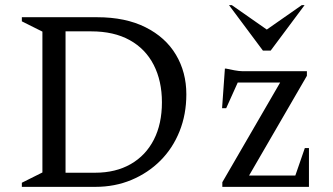

<svg xmlns="http://www.w3.org/2000/svg" viewBox="-20 -727 1297 747"><path d="M65 0V-16L145 -56V-604L65 -644V-660H358Q468 -660 546 -621Q624 -582 664.5 -514Q705 -446 705 -360Q705 -282 678.5 -216Q652 -150 604 -102Q556 -54 491.5 -27Q427 0 351 0ZM335 -605H235V-55H350Q430 -55 488.5 -88.5Q547 -122 578.5 -183.5Q610 -245 610 -329Q610 -412 578 -474.5Q546 -537 484.5 -571Q423 -605 335 -605ZM845 0V-18L1070 -406H905L860 -306H844L855 -460H860Q873 -457 892 -453.5Q911 -450 923 -450H1174V-432L949 -44H1129L1166 -151H1182V0ZM1003 -530 871 -707H882L1018 -612L1154 -707H1165L1033 -530Z"/></svg>

Font: Spectral
Style: Regular
Weight: 400
Designer: Jean-Baptiste Levee
Foundry: Production Type
Version: Version 2.001